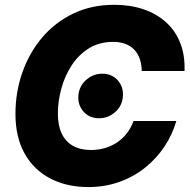

<svg xmlns="http://www.w3.org/2000/svg" viewBox="-20 -758 779 789"><path d="M342.8 10.7Q253.9 10.7 186.3 -24.7Q118.7 -60.1 81.1 -127.2Q43.5 -194.3 43.5 -289.6Q43.5 -379.4 71.8 -460.2Q100.1 -541 153.3 -603.8Q206.5 -666.5 281.5 -702.4Q356.4 -738.3 449.2 -738.3Q515.1 -738.3 569.3 -720Q623.5 -701.7 662.4 -666.5Q701.2 -631.3 720.9 -580.8Q740.7 -530.3 738.3 -466.3H562.5Q562 -494.1 554.2 -516.4Q546.4 -538.6 531.2 -554.2Q516.1 -569.8 494.6 -577.9Q473.1 -585.9 445.3 -585.9Q388.2 -585.9 345.7 -559.6Q303.2 -533.2 274.9 -490Q246.6 -446.8 232.2 -394.5Q217.8 -342.3 217.8 -291Q217.8 -242.7 233.6 -209.2Q249.5 -175.8 279.8 -158.7Q310.1 -141.6 353.5 -141.6Q384.3 -141.6 411.6 -149.7Q439 -157.7 461.9 -173.3Q484.9 -189 501.7 -210.9Q518.6 -232.9 528.8 -260.7H704.6Q688.5 -204.6 655.5 -155.3Q622.6 -106 575.7 -68.6Q528.8 -31.2 470 -10.3Q411.1 10.7 342.8 10.7ZM387.2 -272Q345.7 -272 321 -302Q296.4 -332 303.2 -374.5Q309.1 -409.2 336.9 -432.1Q364.7 -455.1 399.9 -455.1Q441.9 -455.1 466.3 -425Q490.7 -395 483.9 -352.5Q478.5 -318.4 450.7 -295.2Q422.9 -272 387.2 -272Z"/></svg>

Font: Inter 24pt ExtraBold
Style: Italic
Weight: 800
Italic angle: -9.3988°
Designer: Rasmus Andersson
Foundry: rsms
Version: Version 4.001;git-66647c0bb